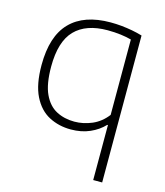

<svg xmlns="http://www.w3.org/2000/svg" viewBox="-114 -635 810 941"><g transform="rotate(15 291.0 -164.0)"><path d="M447.5 220V-59H444Q415.5 -28.5 373 -9.8Q330.5 9 276.5 9Q215.5 9 165.8 -17Q116 -43 86.5 -102Q57 -161 57 -259Q57 -406 126.8 -477.2Q196.5 -548.5 330.5 -548.5Q358.5 -548.5 386.2 -545.8Q414 -543 441 -538Q468 -533 493 -525.5V220ZM283.5 -32.5Q329 -32.5 372.8 -51.2Q416.5 -70 447.5 -110.5V-493Q424.5 -499.5 393.2 -503.5Q362 -507.5 326.5 -507.5Q217.5 -507.5 161 -449.5Q104.5 -391.5 104.5 -264Q104.5 -175.5 128 -125.2Q151.5 -75 192 -53.8Q232.5 -32.5 283.5 -32.5Z"/></g></svg>

Font: Encode Sans SemiExpanded ExtraLight
Style: Regular
Weight: 250
Width: 6
Designer: Multiple Designers
Foundry: Impallari Type
Version: Version 3.002